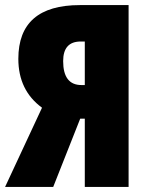

<svg xmlns="http://www.w3.org/2000/svg" viewBox="-27 -734 582 754"><path d="M306 -400H293Q221 -400 221 -494Q221 -571 290 -571H306ZM306 -268V0H478V-714H287Q45 -714 45 -503Q45 -379 138 -311L-7 0H182L288 -268Z"/></svg>

Font: Noto Sans Display Condensed Black
Style: Regular
Weight: 900
Width: 3
Designer: Monotype Design team
Foundry: Monotype Imaging Inc.
Version: 1.000